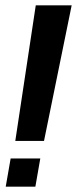

<svg xmlns="http://www.w3.org/2000/svg" viewBox="-20 -695 290 722"><path d="M37.5 -165H145.5L249.5 -675H114.5ZM1.5 7H113L131.5 -99H20Z"/></svg>

Font: Anybody Expanded
Style: Italic
Weight: 400
Width: 7
Italic angle: -10°
Version: Version 1.113;gftools[0.9.25]